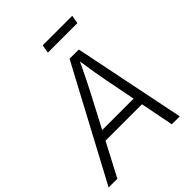

<svg xmlns="http://www.w3.org/2000/svg" viewBox="-270 -1040 1177 1177"><g transform="rotate(-45 318.5 -451.0)"><path d="M-22.9 0 365.7 -727.5H445.8L593.8 0H524.9L431.2 -477.1Q423.8 -515.1 414.8 -568.4Q405.8 -621.6 395 -696.3H411.1Q377 -623.5 350.8 -570.6Q324.7 -517.6 303.2 -477.1L52.7 0ZM138.7 -216.3 148.9 -276.9H514.2L503.9 -216.3ZM563.5 -901.9 554.2 -848.1H298.3L307.6 -901.9Z"/></g></svg>

Font: Inter 20pt Light
Style: Italic
Weight: 300
Italic angle: -9.3988°
Version: Version 4.001;git-66647c0bb